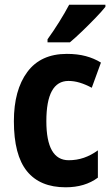

<svg xmlns="http://www.w3.org/2000/svg" viewBox="-20 -786 474 816"><path d="M259 10Q150 10 94.5 -58.5Q39 -127 39 -271Q39 -403 96 -480Q153 -557 264 -557Q309 -557 344.5 -547.5Q380 -538 409 -520L370 -413Q344 -427 319.5 -434.5Q295 -442 271 -442Q177 -442 177 -271Q177 -105 272 -105Q306 -105 336.5 -115.5Q367 -126 396 -147V-31Q341 10 259 10ZM428 -757Q413 -738 386.5 -710.5Q360 -683 330.5 -654.5Q301 -626 277 -606H182V-619Q208 -655 232 -693.5Q256 -732 274 -766H428Z"/></svg>

Font: Noto Sans Condensed
Style: Bold
Weight: 700
Width: 3
Designer: Monotype Design Team
Foundry: Monotype Imaging Inc.
Version: Version 2.013; ttfautohint (v1.8.4.7-5d5b)